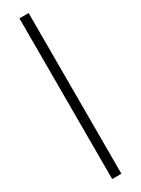

<svg xmlns="http://www.w3.org/2000/svg" viewBox="-289 -858 846 1156"><g transform="rotate(-30 134.5 -279.5)"><path d="M103 279V-838H167V279Z"/></g></svg>

Font: Noto Sans CJK KR Regular (TTF)
Style: Regular
Weight: 400
Designer: Ryoko NISHIZUKA 西塚涼子 (kana & ideographs); Paul D. Hunt (Latin, Greek & Cyrillic); Wenlong ZHANG 张文龙 (bopomofo); Sandoll 
Foundry: Adobe Systems Incorporated
Version: Version 1.004;PS 1.004;hotconv 1.0.82;makeotf.lib2.5.63406